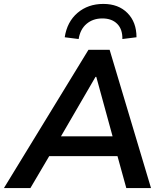

<svg xmlns="http://www.w3.org/2000/svg" viewBox="-60 -959 830 979"><path d="M-40 0 391 -705H499L710 0H584L539 -163H191L95 0ZM427 -567 251 -264H514L431 -567ZM341 -760 270 -769Q282 -848 335.5 -893.5Q389 -939 467 -939Q544 -939 590 -892.5Q636 -846 636 -769L564 -760Q565 -810 537.5 -837.5Q510 -865 462 -865Q414 -865 381.5 -837.5Q349 -810 341 -760Z"/></svg>

Font: Mulish
Style: Bold Italic
Weight: 700
Italic angle: -9°
Designer: Vernon Adams
Foundry: Vernon Adams
Version: Version 3.603; ttfautohint (v1.8.3)